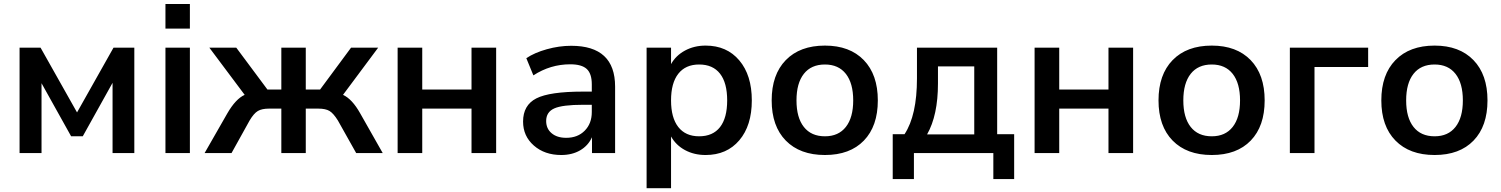

<svg xmlns="http://www.w3.org/2000/svg" viewBox="-20 -783 7677 982"><path d="M80.1 0V-539.1H187.5L374 -208L560.5 -539.1H667V0H555.7V-359.4L403.3 -85.9H343.8L192.4 -357.4V0Z M826.2 -636.7V-762.7H951.2V-636.7ZM826.2 0V-539.1H951.2V0Z M1142.6 -203.1Q1185.5 -277.3 1231.4 -297.9L1050.8 -539.1H1188.5L1347.7 -325.2H1418.9V-539.1H1543.9V-325.2H1617.2L1775.4 -539.1H1914.1L1734.4 -297.9Q1781.2 -276.4 1822.3 -203.1L1937.5 0H1801.8L1708 -167Q1685.5 -203.1 1665.5 -215.3Q1645.5 -227.5 1607.4 -227.5H1543.9V0H1418.9V-227.5H1356.4Q1319.3 -227.5 1298.8 -215.3Q1278.3 -203.1 1256.8 -167L1164.1 0H1026.4Z M2013.7 0V-539.1H2139.6V-325.2H2391.6V-539.1H2517.6V0H2391.6V-227.5H2139.6V0Z M2850.6 9.8Q2765.6 9.8 2710.4 -38.6Q2655.3 -86.9 2655.3 -161.1Q2655.3 -245.1 2723.1 -279.8Q2791 -314.5 2961.9 -314.5H3006.8V-351.6Q3006.8 -406.2 2981 -430.2Q2955.1 -454.1 2896.5 -454.1Q2794.9 -454.1 2708 -397.5L2671.9 -485.4Q2713.9 -513.7 2776.9 -531.2Q2839.8 -548.8 2901.4 -548.8Q3126 -548.8 3126 -339.8V0H3007.8V-81.1Q2988.3 -38.1 2947.3 -14.2Q2906.2 9.8 2850.6 9.8ZM2773.4 -164.1Q2773.4 -125 2801.3 -101.6Q2829.1 -78.1 2876 -78.1Q2934.6 -78.1 2970.7 -114.7Q3006.8 -151.4 3006.8 -210V-247.1H2962.9Q2856.4 -247.1 2814.9 -228.5Q2773.4 -210 2773.4 -164.1Z M3588.9 -549.8Q3697.3 -549.8 3761.2 -474.1Q3825.2 -398.4 3825.2 -269.5Q3825.2 -140.6 3761.2 -65.4Q3697.3 9.8 3588.9 9.8Q3530.3 9.8 3483.9 -15.1Q3437.5 -40 3412.1 -85V179.7H3287.1V-539.1H3412.1V-455.1Q3436.5 -499 3483.4 -524.4Q3530.3 -549.8 3588.9 -549.8ZM3555.7 -85.9Q3626 -85.9 3662.6 -132.8Q3699.2 -179.7 3699.2 -269.5Q3699.2 -359.4 3662.6 -406.2Q3626 -453.1 3555.7 -453.1Q3486.3 -453.1 3449.2 -405.8Q3412.1 -358.4 3412.1 -269.5Q3412.1 -180.7 3449.2 -133.3Q3486.3 -85.9 3555.7 -85.9Z M4199.2 -549.8Q4326.2 -549.8 4397.9 -475.6Q4469.7 -401.4 4469.7 -269.5Q4469.7 -137.7 4398.4 -64Q4327.1 9.8 4199.2 9.8Q4071.3 9.8 3999 -64Q3926.8 -137.7 3926.8 -269.5Q3926.8 -401.4 3999 -475.6Q4071.3 -549.8 4199.2 -549.8ZM4199.2 -85.9Q4268.6 -85.9 4306.2 -133.8Q4343.8 -181.6 4343.8 -269.5Q4343.8 -357.4 4306.2 -405.3Q4268.6 -453.1 4199.2 -453.1Q4128.9 -453.1 4091.3 -405.3Q4053.7 -357.4 4053.7 -269.5Q4053.7 -181.6 4091.3 -133.8Q4128.9 -85.9 4199.2 -85.9Z M4545.9 132.8V-96.7H4606.4Q4669.9 -193.4 4669.9 -381.8V-539.1H5080.1V-96.7H5167V132.8H5060.5V0H4654.3V132.8ZM4721.7 -95.7H4962.9V-443.4H4777.3V-356.4Q4777.3 -193.4 4721.7 -95.7Z M5271.5 0V-539.1H5397.5V-325.2H5649.4V-539.1H5775.4V0H5649.4V-227.5H5397.5V0Z M6177.7 -549.8Q6304.7 -549.8 6376.5 -475.6Q6448.2 -401.4 6448.2 -269.5Q6448.2 -137.7 6377 -64Q6305.7 9.8 6177.7 9.8Q6049.8 9.8 5977.5 -64Q5905.3 -137.7 5905.3 -269.5Q5905.3 -401.4 5977.5 -475.6Q6049.8 -549.8 6177.7 -549.8ZM6177.7 -85.9Q6247.1 -85.9 6284.7 -133.8Q6322.3 -181.6 6322.3 -269.5Q6322.3 -357.4 6284.7 -405.3Q6247.1 -453.1 6177.7 -453.1Q6107.4 -453.1 6069.8 -405.3Q6032.2 -357.4 6032.2 -269.5Q6032.2 -181.6 6069.8 -133.8Q6107.4 -85.9 6177.7 -85.9Z M6577.1 0V-539.1H6977.5V-440.4H6703.1V0Z M7317.4 -549.8Q7444.3 -549.8 7516.1 -475.6Q7587.9 -401.4 7587.9 -269.5Q7587.9 -137.7 7516.6 -64Q7445.3 9.8 7317.4 9.8Q7189.5 9.8 7117.2 -64Q7044.9 -137.7 7044.9 -269.5Q7044.9 -401.4 7117.2 -475.6Q7189.5 -549.8 7317.4 -549.8ZM7317.4 -85.9Q7386.7 -85.9 7424.3 -133.8Q7461.9 -181.6 7461.9 -269.5Q7461.9 -357.4 7424.3 -405.3Q7386.7 -453.1 7317.4 -453.1Q7247.1 -453.1 7209.5 -405.3Q7171.9 -357.4 7171.9 -269.5Q7171.9 -181.6 7209.5 -133.8Q7247.1 -85.9 7317.4 -85.9Z"/></svg>

Font: Min Sans SemiBold
Style: Regular
Weight: 600
Designer: Jinseong-Kim, NotoSansCJK, Nunito
Foundry: Jinseong-Kim
Version: Version 1.400;Glyphs 3.1.2 (3151)